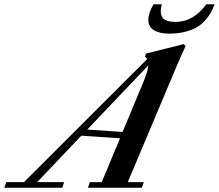

<svg xmlns="http://www.w3.org/2000/svg" viewBox="-87 -884 1030 904"><path d="M709.5 -725.6Q663.1 -725.6 637.2 -742.2Q611.3 -758.8 611.3 -790.5Q611.3 -821.3 635.7 -863.8H674.8Q663.6 -819.8 679 -800.3Q694.3 -780.8 739.3 -780.8Q823.7 -780.8 884.3 -863.8H923.3Q916 -843.8 907.7 -828.1Q899.4 -812.5 882.3 -792Q865.2 -771.5 843.8 -758.1Q822.3 -744.6 787.4 -735.1Q752.4 -725.6 709.5 -725.6ZM-66.9 0 -57.1 -26.4H25.9L606.4 -606.4Q603.5 -610.8 595.7 -616.7L600.1 -631.8L777.8 -676.3L787.1 -667.5Q770.5 -632.8 746.1 -575.7L514.6 -26.4H590.3L580.6 0H327.1L335.9 -26.4H392.1L478 -232.9L295.9 -245.1L87.9 -26.4H214.8L206.5 0ZM584 -487.8Q608.9 -545.9 611.8 -576.7L323.7 -273.9L490.2 -262.7Z"/></svg>

Font: Elstob 18pt SemiBold
Style: Italic
Weight: 600
Italic angle: -20°
Designer: Peter S. Baker
Version: Version 1.015